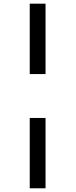

<svg xmlns="http://www.w3.org/2000/svg" viewBox="-20 -785 412 1040"><path d="M141.1 -383.8V-765.1H226.6V-383.8ZM141.1 234.9V-146H226.6V234.9Z"/></svg>

Font: Open Sans Condensed SemiBold
Style: Italic
Weight: 600
Width: 3
Italic angle: -12°
Designer: Monotype Design Team
Foundry: Monotype Imaging Inc.
Version: Version 3.000; ttfautohint (v1.8.4)